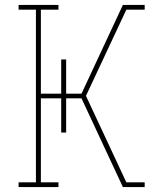

<svg xmlns="http://www.w3.org/2000/svg" viewBox="-20 -755 640 775"><path d="M55 0V-19H125V-716H55V-735H216V-716H145V-377H227V-515H247V-377H309L476 -735H564V-716H490L327 -368L490 -19H564V0H476L309 -358H247V-220H227V-358H145V-19H216V0Z"/></svg>

Font: Iosevka HT Thin Extended
Style: Regular
Weight: 100
Width: 7
Monospace: yes
Designer: Belleve Invis
Foundry: Belleve Invis
Version: Version 32.3.0; ttfautohint (v1.8.4)